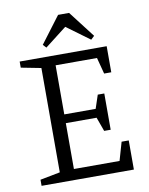

<svg xmlns="http://www.w3.org/2000/svg" viewBox="-89 -864 719 928"><g transform="rotate(-10 271.0 -400.0)"><path d="M39 0V-30L137 -49V-561L39 -580V-610H466V-482H431L410 -562H207V-321H361L383 -387H415V-209H383L358 -278H207V-53H431L457 -143H492V0ZM178 -654 163 -670 261 -800H315L415 -670L398 -654L285 -737Z"/></g></svg>

Font: Manuale Light
Style: Regular
Weight: 300
Designer: Eduardo Tunni / Pablo Cosgaya
Foundry: Eduardo Tunni / Pablo Cosgaya
Version: Version 1.002